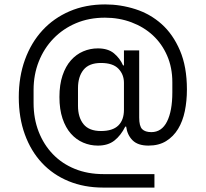

<svg xmlns="http://www.w3.org/2000/svg" viewBox="-20 -728 931 869"><path d="M679 121H447Q361 121 290.5 92Q220 63 170 9.5Q120 -44 92.5 -119.5Q65 -195 65 -288Q65 -381 93 -458Q121 -535 172 -590.5Q223 -646 295 -677Q367 -708 456 -708Q526 -708 593 -686.5Q660 -665 711.5 -619Q763 -573 794.5 -499.5Q826 -426 826 -323Q826 -271 816.5 -225Q807 -179 786 -144.5Q765 -110 732 -89.5Q699 -69 652 -69Q604 -69 580 -93Q556 -117 551 -155H547Q527 -115 498 -92Q469 -69 423 -69Q388 -69 356.5 -82.5Q325 -96 301 -123Q277 -150 263 -191.5Q249 -233 249 -289Q249 -345 263 -386.5Q277 -428 301 -455Q325 -482 356.5 -495.5Q388 -509 423 -509Q469 -509 496 -486.5Q523 -464 537 -432H541V-500H610V-196Q610 -157 623.5 -143.5Q637 -130 665 -130Q712 -130 736 -178Q760 -226 760 -310V-356Q760 -422 736.5 -476Q713 -530 672 -568Q631 -606 575 -627Q519 -648 455 -648Q383 -648 324 -623Q265 -598 222 -553.5Q179 -509 155.5 -449.5Q132 -390 132 -321V-262Q132 -191 155 -132Q178 -73 219.5 -30Q261 13 319 36.5Q377 60 448 60H679ZM437 -135Q490 -135 515.5 -160Q541 -185 541 -231V-353Q541 -391 516 -417Q491 -443 437 -443Q383 -443 358 -412Q333 -381 333 -329V-249Q333 -197 358 -166Q383 -135 437 -135Z"/></svg>

Font: IBM Plex Sans Hebrew
Style: Regular
Weight: 400
Designer: Mike Abbink, Paul van der Laan, Pieter van Rosmalen, Yanek Iontef
Foundry: Bold Monday
Version: Version 1.2